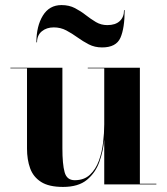

<svg xmlns="http://www.w3.org/2000/svg" viewBox="-20 -727 657 757"><path d="M192 -619Q163.5 -619 144.8 -603.5Q126 -588 126 -560H123.5Q123.5 -624 149 -665.5Q174.5 -707 222.5 -707Q252.5 -707 275.5 -695Q298.5 -683 318.2 -667.5Q338 -652 358.2 -640Q378.5 -628 403 -628Q435 -628 452 -643.8Q469 -659.5 469 -687H471.5Q471.5 -616 454.8 -578Q438 -540 382.5 -540Q353.5 -540 330.2 -552Q307 -564 285.5 -579.5Q264 -595 241.5 -607Q219 -619 192 -619ZM226 -460V-142.5Q226 -79.5 234.8 -48Q243.5 -16.5 274.5 -16.5Q311.5 -16.5 334.5 -38Q357.5 -59.5 369.8 -93.2Q382 -127 386.5 -165Q391 -203 391 -237V-457.5H326V-460H531.5V-2.5H596.5V0H391V-176.5Q387 -131.5 371.8 -88.8Q356.5 -46 322.8 -18Q289 10 228.5 10Q172.5 10 141.8 -9.8Q111 -29.5 98.8 -63.5Q86.5 -97.5 86.5 -141V-457.5H21V-460Z"/></svg>

Font: Bodoni* 72pt
Style: Bold
Weight: 700
Version: Version 2.3